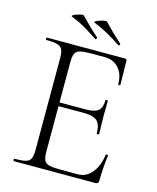

<svg xmlns="http://www.w3.org/2000/svg" viewBox="-116 -858 765 938"><g transform="rotate(15 266.5 -389.0)"><path d="M457 0H44Q42 0 42 -6Q42 -12 44 -12Q82 -12 101 -17Q120 -22 126.5 -37Q133 -52 133 -81V-544Q133 -573 126.5 -587.5Q120 -602 101 -607.5Q82 -613 44 -613Q42 -613 42 -619Q42 -625 44 -625H440Q449 -625 449 -616L451 -495Q451 -492 445.5 -492Q440 -492 440 -495Q440 -547 413 -576.5Q386 -606 342 -606H273Q236 -606 217.5 -601Q199 -596 192.5 -581.5Q186 -567 186 -538V-85Q186 -57 192.5 -43Q199 -29 217.5 -24Q236 -19 273 -19H365Q405 -19 434 -54Q463 -89 470 -146Q470 -149 476 -148.5Q482 -148 482 -145Q478 -119 475.5 -82.5Q473 -46 473 -15Q473 0 457 0ZM401 -235Q401 -280 382 -298Q363 -316 315 -316H161V-335H318Q364 -335 382 -350.5Q400 -366 400 -404Q400 -406 406 -406Q412 -406 412 -404Q412 -375 411.5 -359Q411 -343 411 -325Q411 -303 412 -281.5Q413 -260 413 -235Q413 -233 407 -233Q401 -233 401 -235ZM390 -680Q394 -677 397 -682Q400 -687 398 -689Q372 -712 350.5 -733Q329 -754 308 -776Q305 -779 294 -777Q283 -775 271 -771Q259 -767 252 -762.5Q245 -758 250 -756Q292 -739 324 -721Q356 -703 390 -680ZM273 -680Q277 -677 280 -682Q283 -687 281 -689Q255 -712 233.5 -733Q212 -754 191 -776Q188 -779 178 -777Q168 -775 156 -771Q144 -767 137.5 -762.5Q131 -758 136 -756Q176 -740 207.5 -721.5Q239 -703 273 -680Z"/></g></svg>

Font: Cormorant Garamond Light Light
Style: Regular
Weight: 300
Version: Version 4.001